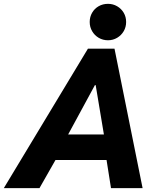

<svg xmlns="http://www.w3.org/2000/svg" viewBox="-69 -971 811 991"><path d="M384.8 -719.7H522L667 0H503.9L481 -145H217.3L134.8 0H-49.3ZM467.3 -276.9 424.8 -531.7H420.9L282.7 -276.9ZM394 -857.4Q394 -883.8 406.5 -905.3Q418.9 -926.8 440.4 -939Q461.9 -951.2 488.3 -951.2Q514.2 -951.2 535.6 -938.7Q557.1 -926.3 569.6 -905Q582 -883.8 582 -857.4Q582 -831.5 569.6 -810.1Q557.1 -788.6 535.6 -775.9Q514.2 -763.2 488.3 -763.2Q461.9 -763.2 440.4 -775.9Q418.9 -788.6 406.5 -810.1Q394 -831.5 394 -857.4Z"/></svg>

Font: Reddit Sans Vanilla ExtraBold
Style: Italic
Weight: 800
Italic angle: -11.25°
Designer: Stephen Hutchings
Version: Version 1.013